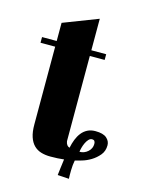

<svg xmlns="http://www.w3.org/2000/svg" viewBox="-127 -752 775 1012"><g transform="rotate(15 261.0 -246.5)"><path d="M289 -7Q293 18 311 23Q316 -2 324.5 -23.5Q333 -45 346 -61.5Q359 -78 377.5 -87.5Q396 -97 421 -97Q463 -97 482 -80.5Q501 -64 501 -41Q501 -9 482.5 13Q464 35 440 49.5Q416 64 391.5 71Q367 78 355 81Q350 106 349.5 135.5Q349 165 350 182L288 178Q290 164 292.5 140Q295 116 299 90Q282 92 264 93Q246 94 225 94Q197 94 174 87Q151 80 134.5 63.5Q118 47 109 20Q100 -7 100 -47V-472H20V-503H100V-602L289 -675V-503H370V-472H289ZM367 30Q393 30 412.5 12.5Q432 -5 432 -30Q432 -51 415 -51Q404 -51 395.5 -41.5Q387 -32 381 -19Q375 -6 371.5 7.5Q368 21 367 30Z"/></g></svg>

Font: Cafe24 ClassicType
Style: Regular
Weight: 400
Designer: Cafe24 thkim, hmlim, mnelim & 4IR
Foundry: Cafe24
Version: Version 1.000